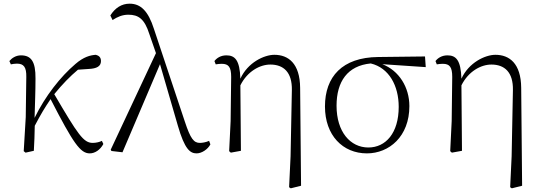

<svg xmlns="http://www.w3.org/2000/svg" viewBox="-20 -820 2940 1044"><path d="M468 14C496 14 525 -5 542 -37L534 -54C522 -48 503 -43 484 -43C434 -43 404 -88 275 -308C319 -362 361 -405 404 -441L462 -445C507 -447 529 -460 529 -488C529 -510 516 -518 501 -522C471 -520 435 -511 390 -472C309 -403 226 -298 168 -179C170 -251 173 -326 173 -393C174 -486 149 -519 94 -519C66 -519 44 -504 31 -488L39 -470C49 -472 60 -474 72 -474C109 -474 124 -455 123 -402L120 -183L109 2L119 10L164 0C167 -45 168 -90 169 -136C203 -201 222 -232 255 -281C379 -40 417 14 468 14Z M1049 14C1077 14 1110 -8 1124 -35L1117 -54C1099 -46 1079 -43 1067 -43C1034 -43 1016 -65 985 -159L817 -663C786 -760 745 -800 685 -800C641 -800 606 -777 580 -736L592 -711C618 -728 645 -740 678 -740C733 -740 766 -717 792 -635L828 -531L582 -6L586 1L646 8L850 -471L947 -137C984 -8 1014 14 1049 14Z M1552 198 1561 204 1617 190 1612 -342C1611 -476 1547 -522 1472 -522C1416 -522 1327 -480 1287 -392C1284 -494 1257 -519 1211 -519C1180 -519 1158 -504 1146 -488L1153 -470C1165 -472 1175 -473 1186 -473C1223 -473 1237 -455 1237 -402L1234 -161L1226 2L1235 10L1290 0L1287 -356C1325 -432 1393 -469 1450 -469C1521 -469 1569 -428 1567 -330L1560 30Z M1975 14C2096 14 2206 -78 2206 -243C2206 -345 2150 -436 2059 -471L2295 -455L2291 -513L2036 -510C1841 -508 1747 -403 1747 -241C1747 -84 1844 14 1975 14ZM1996 -475C2096 -451 2148 -353 2148 -239C2148 -96 2077 -18 1983 -18C1885 -18 1810 -103 1810 -245C1810 -377 1870 -463 1996 -475Z M2754 198 2763 204 2819 190 2814 -342C2813 -476 2749 -522 2674 -522C2618 -522 2529 -480 2489 -392C2486 -494 2459 -519 2413 -519C2382 -519 2360 -504 2348 -488L2355 -470C2367 -472 2377 -473 2388 -473C2425 -473 2439 -455 2439 -402L2436 -161L2428 2L2437 10L2492 0L2489 -356C2527 -432 2595 -469 2652 -469C2723 -469 2771 -428 2769 -330L2762 30Z"/></svg>

Font: Noto Serif CJK SC ExtraLight
Style: Regular
Weight: 200
Designer: Ryoko NISHIZUKA 西塚涼子 (kana & ideographs); Frank Grießhammer (Latin, Greek & Cyrillic); Wenlong ZHANG 张文龙 (bopomofo); San
Foundry: Adobe
Version: Version 2.001;hotconv 1.1.0;makeotfexe 2.6.0